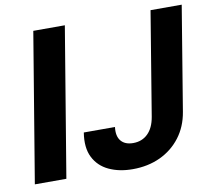

<svg xmlns="http://www.w3.org/2000/svg" viewBox="-81 -819 1023 922"><g transform="rotate(-10 431.0 -358.5)"><path d="M292.3 -727.3 171.5 0H17.8L138.5 -727.3ZM710.2 -727.3H862.2L778.4 -219.1Q766.7 -148.8 727.5 -97.3Q688.2 -45.8 628.4 -17.9Q568.5 9.9 494.3 9.9Q428.3 9.9 378.4 -13.5Q328.5 -36.9 304.7 -84.5Q280.9 -132.1 292.6 -204.5H444.6Q438.9 -160.5 458.5 -136.9Q478 -113.3 517.8 -113.3Q561.1 -113.3 589.5 -141.2Q617.9 -169 626.8 -221.2Z"/></g></svg>

Font: Inter UI
Style: Bold Italic
Weight: 700
Italic angle: 9.39999°
Designer: Rasmus Andersson
Foundry: rsms
Version: 3.2;8d6f07862